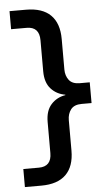

<svg xmlns="http://www.w3.org/2000/svg" viewBox="-58 -797 507 922"><g transform="rotate(-5 195.5 -336.0)"><path d="M99 1Q160 1 160 -64V-214Q160 -268 187 -298Q214 -328 256 -335V-337Q214 -344 187 -374Q160 -404 160 -458V-608Q160 -673 99 -673H24V-760H103Q182 -760 222 -720.5Q262 -681 262 -605V-458Q262 -428 278 -407Q294 -386 330 -386H378V-286H330Q294 -286 278 -265Q262 -244 262 -214V-67Q262 9 222 48.5Q182 88 103 88H24V1Z"/></g></svg>

Font: Kufam Medium
Style: Regular
Weight: 500
Designer: Wael Morcos, Artur Schmal
Foundry: Original Type
Version: Version 1.300; ttfautohint (v1.8.3)